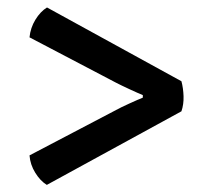

<svg xmlns="http://www.w3.org/2000/svg" viewBox="-20 -578 574 527"><path d="M108.5 -70.5Q90.5 -81.5 76.8 -103.8Q63 -126 61 -151.5L298.5 -276Q312 -283.5 335.8 -294.2Q359.5 -305 372 -310V-317Q359.5 -322 335.8 -333Q312 -344 298.5 -351L61 -475.5Q63.5 -501.5 77.2 -524Q91 -546.5 109 -557.5L478 -355Q483 -336.5 483.8 -314Q484.5 -291.5 478 -272.5Z"/></svg>

Font: Signika SC
Style: Regular
Weight: 400
Designer: Anna Giedryś
Foundry: Anna Giedryś
Version: Version 2.000; ttfautohint (v1.8.3) -l 8 -r 50 -G 200 -x 9 -